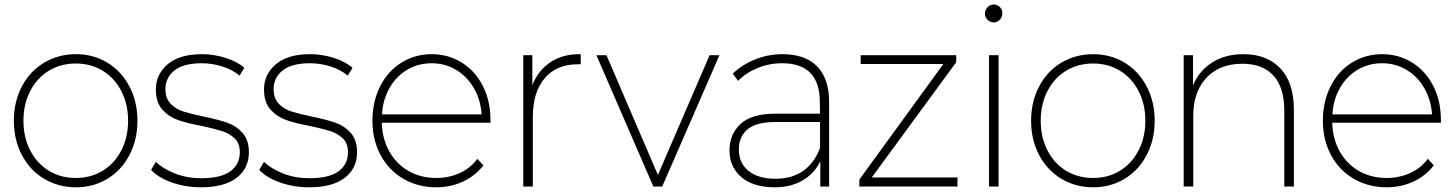

<svg xmlns="http://www.w3.org/2000/svg" viewBox="-20 -822 6410 846"><path d="M41.1 -290Q41.1 -374.4 76.7 -441.7Q112.2 -508.9 175 -546.1Q237.8 -583.3 314.4 -583.3Q391.1 -583.3 452.8 -546.1Q514.4 -508.9 550 -441.7Q585.6 -374.4 585.6 -290Q585.6 -205.6 550 -138.3Q514.4 -71.1 452.8 -33.9Q391.1 3.3 314.4 3.3Q237.8 3.3 175 -33.9Q112.2 -71.1 76.7 -138.3Q41.1 -205.6 41.1 -290ZM544.4 -290Q544.4 -363.3 514.4 -421.1Q484.4 -478.9 432.2 -510.6Q380 -542.2 314.4 -542.2Q247.8 -542.2 195.6 -510.6Q143.3 -478.9 113.3 -421.1Q83.3 -363.3 83.3 -290Q83.3 -216.7 113.3 -158.9Q143.3 -101.1 195.6 -69.4Q247.8 -37.8 314.4 -37.8Q380 -37.8 432.2 -69.4Q484.4 -101.1 514.4 -158.9Q544.4 -216.7 544.4 -290Z M645.6 -73.3 666.7 -108.9Q698.9 -77.8 751.7 -57.2Q804.4 -36.7 866.7 -36.7Q953.3 -36.7 995 -67.2Q1036.7 -97.8 1036.7 -151.1Q1036.7 -190 1014.4 -211.7Q992.2 -233.3 960 -243.9Q927.8 -254.4 870 -266.7Q804.4 -278.9 763.9 -293.3Q723.3 -307.8 695 -339.4Q666.7 -371.1 666.7 -427.8Q666.7 -494.4 718.9 -538.9Q771.1 -583.3 870 -583.3Q922.2 -583.3 973.3 -567.2Q1024.4 -551.1 1056.7 -523.3L1035.6 -488.9Q1003.3 -515.6 958.9 -529.4Q914.4 -543.3 868.9 -543.3Q788.9 -543.3 748.9 -511.7Q708.9 -480 708.9 -428.9Q708.9 -388.9 731.7 -365Q754.4 -341.1 788.3 -330.6Q822.2 -320 880 -307.8Q944.4 -294.4 983.3 -280.6Q1022.2 -266.7 1049.4 -235.6Q1076.7 -204.4 1076.7 -151.1Q1076.7 -80 1022.2 -38.3Q967.8 3.3 865.6 3.3Q797.8 3.3 737.8 -17.8Q677.8 -38.9 645.6 -73.3Z M1122.2 -73.3 1143.3 -108.9Q1175.6 -77.8 1228.3 -57.2Q1281.1 -36.7 1343.3 -36.7Q1430 -36.7 1471.7 -67.2Q1513.3 -97.8 1513.3 -151.1Q1513.3 -190 1491.1 -211.7Q1468.9 -233.3 1436.7 -243.9Q1404.4 -254.4 1346.7 -266.7Q1281.1 -278.9 1240.6 -293.3Q1200 -307.8 1171.7 -339.4Q1143.3 -371.1 1143.3 -427.8Q1143.3 -494.4 1195.6 -538.9Q1247.8 -583.3 1346.7 -583.3Q1398.9 -583.3 1450 -567.2Q1501.1 -551.1 1533.3 -523.3L1512.2 -488.9Q1480 -515.6 1435.6 -529.4Q1391.1 -543.3 1345.6 -543.3Q1265.6 -543.3 1225.6 -511.7Q1185.6 -480 1185.6 -428.9Q1185.6 -388.9 1208.3 -365Q1231.1 -341.1 1265 -330.6Q1298.9 -320 1356.7 -307.8Q1421.1 -294.4 1460 -280.6Q1498.9 -266.7 1526.1 -235.6Q1553.3 -204.4 1553.3 -151.1Q1553.3 -80 1498.9 -38.3Q1444.4 3.3 1342.2 3.3Q1274.4 3.3 1214.4 -17.8Q1154.4 -38.9 1122.2 -73.3Z M2141.1 -281.1H1662.2Q1664.4 -210 1695.6 -154.4Q1726.7 -98.9 1780.6 -68.3Q1834.4 -37.8 1902.2 -37.8Q1957.8 -37.8 2005.6 -59.4Q2053.3 -81.1 2083.3 -122.2L2110 -93.3Q2072.2 -45.6 2018.3 -21.1Q1964.4 3.3 1902.2 3.3Q1822.2 3.3 1757.8 -33.9Q1693.3 -71.1 1657.2 -138.3Q1621.1 -205.6 1621.1 -290Q1621.1 -374.4 1655 -441.7Q1688.9 -508.9 1748.9 -546.1Q1808.9 -583.3 1882.2 -583.3Q1954.4 -583.3 2013.9 -546.7Q2073.3 -510 2107.2 -443.9Q2141.1 -377.8 2141.1 -294.4ZM1663.3 -317.8H2102.2Q2097.8 -382.2 2067.8 -433.9Q2037.8 -485.6 1989.4 -514.4Q1941.1 -543.3 1882.2 -543.3Q1822.2 -543.3 1773.9 -514.4Q1725.6 -485.6 1696.1 -433.9Q1666.7 -382.2 1663.3 -317.8Z M2538.9 -583.3V-538.9H2526.7Q2432.2 -538.9 2380 -477.2Q2327.8 -415.6 2327.8 -306.7V0H2285.6V-578.9H2325.6V-446.7Q2352.2 -513.3 2406.7 -548.9Q2461.1 -584.4 2538.9 -583.3Z M2897.8 0H2858.9L2607.8 -578.9H2652.2L2878.9 -51.1L3106.7 -578.9H3150Z M3633.3 -372.2V0H3594.4V-111.1Q3567.8 -56.7 3516.1 -26.7Q3464.4 3.3 3393.3 3.3Q3300 3.3 3247.2 -41.1Q3194.4 -85.6 3194.4 -160Q3194.4 -231.1 3243.3 -276.1Q3292.2 -321.1 3396.7 -321.1H3593.3L3592.2 -374.4Q3592.2 -457.8 3550.6 -500.6Q3508.9 -543.3 3426.7 -543.3Q3368.9 -543.3 3317.8 -522.2Q3266.7 -501.1 3232.2 -465.6L3208.9 -497.8Q3251.1 -537.8 3308.3 -560.6Q3365.6 -583.3 3427.8 -583.3Q3527.8 -583.3 3580.6 -529.4Q3633.3 -475.6 3633.3 -372.2ZM3593.3 -170V-284.4H3396.7Q3312.2 -284.4 3273.9 -252.2Q3235.6 -220 3235.6 -163.3Q3235.6 -103.3 3278.3 -68.9Q3321.1 -34.4 3396.7 -34.4Q3541.1 -34.4 3593.3 -170Z M4198.9 0H3766.7V-31.1L4136.7 -540H3772.2V-578.9H4193.3V-547.8L3821.1 -40H4198.9Z M4320 -762.2Q4320 -778.9 4331.7 -790.6Q4343.3 -802.2 4358.9 -802.2Q4374.4 -802.2 4385.6 -791.1Q4396.7 -780 4396.7 -764.4Q4396.7 -746.7 4385.6 -735Q4374.4 -723.3 4358.9 -723.3Q4343.3 -723.3 4331.7 -734.4Q4320 -745.6 4320 -762.2ZM4380 -578.9V0H4337.8V-578.9Z M4523.3 -290Q4523.3 -374.4 4558.9 -441.7Q4594.4 -508.9 4657.2 -546.1Q4720 -583.3 4796.7 -583.3Q4873.3 -583.3 4935 -546.1Q4996.7 -508.9 5032.2 -441.7Q5067.8 -374.4 5067.8 -290Q5067.8 -205.6 5032.2 -138.3Q4996.7 -71.1 4935 -33.9Q4873.3 3.3 4796.7 3.3Q4720 3.3 4657.2 -33.9Q4594.4 -71.1 4558.9 -138.3Q4523.3 -205.6 4523.3 -290ZM5026.7 -290Q5026.7 -363.3 4996.7 -421.1Q4966.7 -478.9 4914.4 -510.6Q4862.2 -542.2 4796.7 -542.2Q4730 -542.2 4677.8 -510.6Q4625.6 -478.9 4595.6 -421.1Q4565.6 -363.3 4565.6 -290Q4565.6 -216.7 4595.6 -158.9Q4625.6 -101.1 4677.8 -69.4Q4730 -37.8 4796.7 -37.8Q4862.2 -37.8 4914.4 -69.4Q4966.7 -101.1 4996.7 -158.9Q5026.7 -216.7 5026.7 -290Z M5681.1 -338.9V0H5638.9V-335.6Q5638.9 -436.7 5591.1 -488.9Q5543.3 -541.1 5454.4 -541.1Q5353.3 -541.1 5295.6 -478.9Q5237.8 -416.7 5237.8 -312.2V0H5195.6V-578.9H5236.7V-445.6Q5263.3 -510 5321.1 -546.7Q5378.9 -583.3 5458.9 -583.3Q5562.2 -583.3 5621.7 -520.6Q5681.1 -457.8 5681.1 -338.9Z M6328.9 -281.1H5850Q5852.2 -210 5883.3 -154.4Q5914.4 -98.9 5968.3 -68.3Q6022.2 -37.8 6090 -37.8Q6145.6 -37.8 6193.3 -59.4Q6241.1 -81.1 6271.1 -122.2L6297.8 -93.3Q6260 -45.6 6206.1 -21.1Q6152.2 3.3 6090 3.3Q6010 3.3 5945.6 -33.9Q5881.1 -71.1 5845 -138.3Q5808.9 -205.6 5808.9 -290Q5808.9 -374.4 5842.8 -441.7Q5876.7 -508.9 5936.7 -546.1Q5996.7 -583.3 6070 -583.3Q6142.2 -583.3 6201.7 -546.7Q6261.1 -510 6295 -443.9Q6328.9 -377.8 6328.9 -294.4ZM5851.1 -317.8H6290Q6285.6 -382.2 6255.6 -433.9Q6225.6 -485.6 6177.2 -514.4Q6128.9 -543.3 6070 -543.3Q6010 -543.3 5961.7 -514.4Q5913.3 -485.6 5883.9 -433.9Q5854.4 -382.2 5851.1 -317.8Z"/></svg>

Font: Paperlogy 2 ExtraLight
Style: Regular
Weight: 250
Designer: redesigned by Lee Juim, glyphs from Gmarket Sans & Montserrat
Foundry: PT&
Version: Version 1.001